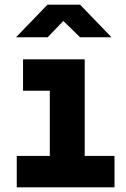

<svg xmlns="http://www.w3.org/2000/svg" viewBox="-20 -805 540 825"><path d="M185 -645 252 -715 324 -645H459L324 -785H184L49 -645ZM472 0V-135H344V-550H79V-415H194V-135H52V0Z"/></svg>

Font: Tekne LDO ExtraBold
Style: Regular
Weight: 800
Monospace: yes
Designer: Alessio Laiso, Mario Rullo, Paolo Rosset
Foundry: Alessio Laiso
Version: Version 1.000;hotconv 1.0.109;makeotfexe 2.5.65596